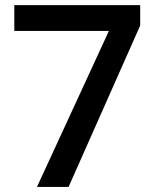

<svg xmlns="http://www.w3.org/2000/svg" viewBox="-20 -733 611 753"><path d="M125 0 407.2 -611.8H36.1V-712.9H529.8V-632.8L249 0Z"/></svg>

Font: CAA NEO Sans SemiBold
Style: Regular
Weight: 600
Version: Version 1.10